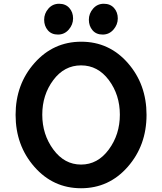

<svg xmlns="http://www.w3.org/2000/svg" viewBox="-20 -987 863 1022"><path d="M411.5 -111Q500 -111 559 -191Q618 -271 618 -376.5Q618 -482 559.5 -560.5Q501 -639 411.5 -639Q322 -639 263.5 -560.5Q205 -482 205 -376.5Q205 -271 264 -191Q323 -111 411.5 -111ZM412.5 -765Q561 -765 660.5 -651.5Q760 -538 760 -375.5Q760 -213 660 -99Q560 15 411.5 15Q263 15 163 -99Q63 -213 63 -375.5Q63 -538 163.5 -651.5Q264 -765 412.5 -765ZM532.5 -967Q567 -967 587 -944.5Q607 -922 607 -889Q607 -856 584 -829.5Q561 -803 526.5 -803Q492 -803 472.5 -826Q453 -849 453 -882Q453 -915 475.5 -941Q498 -967 532.5 -967ZM294.5 -967Q329 -967 349 -944.5Q369 -922 369 -889Q369 -856 346 -829.5Q323 -803 288.5 -803Q254 -803 234.5 -826Q215 -849 215 -882Q215 -915 237.5 -941Q260 -967 294.5 -967Z"/></svg>

Font: Delius Unicase
Style: Bold
Weight: 700
Designer: Natalia Raices
Foundry: Natalia Raices
Version: Version 1.001